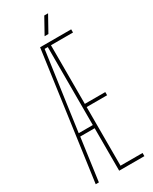

<svg xmlns="http://www.w3.org/2000/svg" viewBox="-238 -994 838 1049"><g transform="rotate(-30 181.0 -469.5)"><path d="M30 0 141 -800H337V-780H198V-410H327V-390H198V-20H337V0H178V-268H87L50 0ZM89 -288H178V-780H158L113 -461ZM192.5 -840 247.5 -939H271.5L216.5 -840Z"/></g></svg>

Font: Big Shoulders Thin
Style: Regular
Weight: 100
Designer: Patric King
Foundry: XO Type Co
Version: Version 2.002